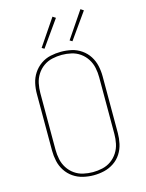

<svg xmlns="http://www.w3.org/2000/svg" viewBox="-139 -1038 855 1128"><g transform="rotate(-15 288.0 -473.5)"><path d="M288 8Q321 8 352.5 0.5Q384 -7 411.5 -25.5Q439 -44 456.5 -71.5Q474 -99 481 -131Q488 -163 488 -195V-540Q488 -573 481 -604.5Q474 -636 456.5 -663.5Q439 -691 411.5 -710Q384 -729 352.5 -736Q321 -743 288 -743Q256 -743 224 -736Q192 -729 165 -710Q138 -691 120 -663.5Q102 -636 95 -604.5Q88 -573 88 -540V-195Q88 -163 95 -131Q102 -99 120 -71.5Q138 -44 165 -25.5Q192 -7 224 0.5Q256 8 288 8ZM288 -11Q259 -11 230 -17.5Q201 -24 177 -41Q153 -58 137 -83Q121 -108 115 -137Q109 -166 109 -195V-540Q109 -569 115 -598Q121 -627 137 -652Q153 -677 177 -694Q201 -711 230 -717.5Q259 -724 288 -724Q317 -724 346 -717.5Q375 -711 399 -694Q423 -677 439 -652Q455 -627 461 -598Q467 -569 467 -540V-195Q467 -166 461 -137Q455 -108 439 -83Q423 -58 399 -41Q375 -24 346 -17.5Q317 -11 288 -11ZM370 -785 482 -943 464 -955 355 -794ZM200 -785 312 -943 294 -955 185 -794Z"/></g></svg>

Font: Iosevka Sparkle Thin
Style: Regular
Weight: 100
Designer: Belleve Invis
Foundry: Belleve Invis
Version: Version 4.5.0; ttfautohint (v1.8.3)